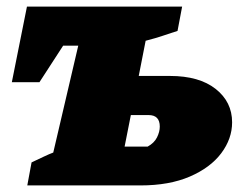

<svg xmlns="http://www.w3.org/2000/svg" viewBox="-20 -564 729 584"><path d="M63 0 76 -70Q95 -79 113 -87.5Q131 -96 142 -100L218 -425H172L100 -314H16L62 -544H534L520 -470Q495 -462 474.5 -455Q454 -448 423 -440L402 -333H497Q586 -333 636 -293.5Q686 -254 686 -192Q686 -142 653 -98Q620 -54 557.5 -27Q495 0 407 0ZM359 -118H429Q449 -129 457.5 -146Q466 -163 466 -179Q466 -214 432 -214H378Z"/></svg>

Font: Piazzolla SC Black
Style: Italic
Weight: 900
Italic angle: -11.3°
Designer: Juan Pablo del Peral
Foundry: Huerta Tipografica
Version: Version 1.330